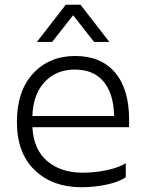

<svg xmlns="http://www.w3.org/2000/svg" viewBox="-20 -776 617 806"><path d="M508 -32Q479 -12 427 -1Q375 10 322 10Q201 10 126 -61.5Q51 -133 51 -265Q51 -394 119 -467.5Q187 -541 296 -541Q404 -541 463 -471.5Q522 -402 522 -273V-242H116Q121 -148 178.5 -99.5Q236 -51 327 -51Q378 -51 429.5 -62Q481 -73 508 -91ZM294 -484Q217 -484 168 -432.5Q119 -381 116 -289H459Q457 -384 414.5 -434Q372 -484 294 -484ZM256 -756H318L439 -600H375L287 -712L199 -600H135Z"/></svg>

Font: Roundo
Style: Regular
Weight: 400
Designer: Namrata Goyal (Gurmukhi), Shiva Nallaperumal (Latin)
Foundry: Indian Type Foundry
Version: Version 1.000;PS 1.0;hotconv 1.0.88;makeotf.lib2.5.647800